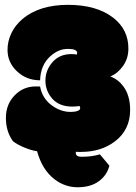

<svg xmlns="http://www.w3.org/2000/svg" viewBox="-20 -684 573 809"><path d="M323.7 -23.4Q367.2 -23.4 400.9 -33.7L440.9 14.2Q430.7 54.7 396.2 79.8Q361.8 105 307.4 105Q252.9 105 209 70.8Q157.7 31.2 136.2 -46.9Q113.3 -49.8 82.5 -62.5Q51.8 -75.2 34.2 -89.4Q4.9 -130.4 4.9 -187.3Q4.9 -244.1 41.5 -282Q78.1 -319.8 130.4 -319.8H140.1Q145.5 -319.8 148.9 -319.3Q157.7 -271 196 -241.7Q234.4 -212.4 277.8 -212.4Q295.9 -212.4 307.1 -216.8Q317.9 -220.2 317.9 -229Q317.9 -231.4 315.4 -237.3Q296.9 -234.9 285.2 -234.9Q230 -234.9 200.7 -267.8Q171.4 -300.8 171.4 -344.5Q171.4 -388.2 201.2 -422.1Q231 -456.1 280.8 -456.1Q293.5 -456.1 303.7 -454.1Q305.2 -458 305.2 -460.9Q305.2 -478 265.9 -478Q226.6 -478 192.4 -447.3Q150.9 -410.2 148.9 -345.7Q91.8 -345.7 51.8 -383.3Q11.7 -420.9 11.7 -474.1Q11.7 -510.3 27.8 -543.9Q43.9 -577.6 74.7 -604Q146 -663.6 266.4 -663.6Q386.7 -663.6 457 -609.4Q521 -559.6 521 -479.5Q521 -438 498.5 -406.2Q476.1 -374.5 444.8 -361.8Q477.5 -350.1 500 -319.8Q528.3 -281.7 528.3 -220.7Q528.3 -136.7 463.9 -87.9Q405.3 -43.9 321.8 -43.9H311Q303.2 -43.9 299.8 -44.4Q299.3 -43 299.3 -39.6Q299.3 -23.4 323.7 -23.4Z"/></svg>

Font: Modak
Style: Regular
Weight: 400
Version: Version 1.036;PS Version 1.000;hotconv 1.0.79;makeotf.lib2.5